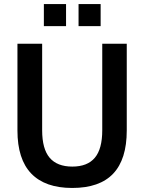

<svg xmlns="http://www.w3.org/2000/svg" viewBox="-20 -922 714 952"><path d="M338 10Q204 10 135.2 -61.2Q66.5 -132.5 66.5 -275V-705H189V-276Q189 -183.5 226.2 -139.8Q263.5 -96 338.5 -96Q413.5 -96 450.2 -139.8Q487 -183.5 487 -276V-705H608.5V-275Q608.5 -132 541.2 -61Q474 10 338 10ZM369.5 -792.5V-902H479V-792.5ZM197.5 -792.5V-902H307.5V-792.5Z"/></svg>

Font: Nunito Sans 12pt ExtraLight SemiCondensed
Style: Regular
Weight: 200
Width: 4
Version: Version 3.101;gftools[0.9.27]